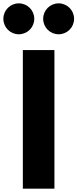

<svg xmlns="http://www.w3.org/2000/svg" viewBox="-76 -1123 461 1143"><path d="M36 -1103C-15 -1103 -56 -1062 -56 -1011C-56 -960 -15 -919 36 -919C87 -919 128 -960 128 -1011C128 -1062 87 -1103 36 -1103ZM273 -1103C222 -1103 181 -1062 181 -1011C181 -960 222 -919 273 -919C324 -919 365 -960 365 -1011C365 -1062 324 -1103 273 -1103ZM248 -825H60V0H248Z"/></svg>

Font: Hussar Techniczny
Style: Bold 
Weight: 700
Foundry: Cannot Into Space Fonts
Version: Version 0.77